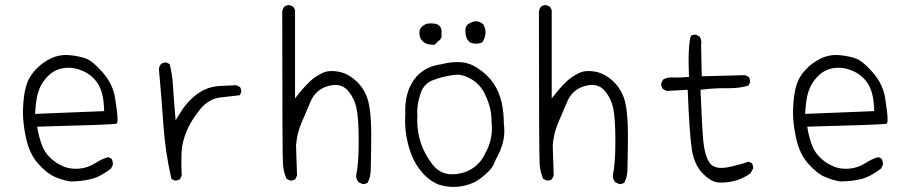

<svg xmlns="http://www.w3.org/2000/svg" viewBox="-20 -722 3540 748"><path d="M246.6 -458Q265.6 -458 285.2 -452.1Q320.8 -441.4 344.2 -417.5Q363.8 -397.9 373.5 -370.6Q383.3 -343.3 385.3 -302.2L385.7 -289.1L116.7 -278.3L117.7 -293Q120.6 -339.4 130.9 -369.1Q141.6 -400.4 166.5 -425.3Q198.7 -458 246.6 -458ZM287.1 -64.9Q281.7 -64.5 273.4 -64.5Q265.1 -64.5 252.2 -66.4Q239.3 -68.4 228.3 -73.2Q217.3 -78.1 209 -82.5Q188.5 -94.2 172.9 -110.4Q153.8 -129.4 143.8 -155.3Q133.8 -181.2 127.4 -213.4L125 -228.5Q397.5 -235.4 433.1 -239.7L434.6 -240.7Q438 -243.7 438 -255.9Q438 -279.3 428.7 -337.9Q420.4 -393.6 381.3 -438.5Q341.8 -483.9 315.4 -493.7Q289.1 -503.4 250 -507.3Q243.7 -507.8 236.8 -507.8Q207 -507.8 179.7 -495.1Q144.5 -478.5 118.2 -450.2Q91.8 -421.9 81.8 -387.2Q71.8 -352.5 69.8 -300.3Q69.3 -293.9 69.3 -287.1Q69.3 -240.2 81.1 -185.5Q94.2 -124 127 -86.4Q160.6 -47.9 190.4 -34.4Q220.2 -21 252.9 -15.1Q296.9 -15.1 334 -24.2Q371.1 -33.2 412.6 -65.4L419.4 -79.6Q419.9 -81.1 419.9 -84.7Q419.9 -88.4 418.5 -93.8Q417 -99.1 414.1 -104L401.9 -109.9Q375.5 -102.5 352.1 -86.9Q321.8 -67.4 287.1 -64.9Z M659.7 -19Q661.1 -18.6 664.3 -18.6Q667.5 -18.6 672.1 -19.8Q676.8 -21 681.2 -23.9L688 -38.1Q686.5 -68.4 686.5 -92.3Q686.5 -130.9 689.9 -152.8Q699.7 -208 732.4 -258.8Q744.6 -277.3 759.8 -296.4Q793 -337.9 841.8 -342.8Q880.9 -346.7 914.1 -351.1L919.4 -361.8Q919.9 -363.3 919.9 -364.3Q919.9 -375.5 914.6 -383.3L900.4 -390.1Q869.1 -388.2 838.9 -387.2Q773.9 -385.3 721.7 -333Q701.2 -312.5 685.1 -287.1L664.1 -253.4Q656.7 -339.8 654.1 -385.5Q651.4 -431.2 641.1 -472.2L629.4 -478Q627.9 -478.5 627 -478.5Q614.7 -478.5 606.9 -472.2Q600.6 -464.4 599.1 -453.6Q608.9 -345.2 616.5 -236.3Q624 -127.4 647.9 -24.9Z M1393.6 -4.9Q1404.8 -4.9 1412.6 -10.7Q1423.3 -32.2 1424.3 -58.1Q1425.3 -88.4 1425.8 -138.9Q1426.3 -189.5 1426.3 -196.3Q1426.3 -278.8 1415.5 -324Q1404.8 -369.1 1372.6 -401.6Q1340.3 -434.1 1301.3 -442.4Q1285.6 -445.3 1272.9 -445.3Q1252 -445.3 1236.8 -438Q1206.5 -423.3 1189 -406.2Q1169.9 -388.7 1152.8 -367.7L1129.4 -338.9V-682.6L1123 -695.3L1109.9 -701.7Q1108.4 -702.1 1107.4 -702.1Q1095.2 -702.1 1087.4 -695.8Q1081.1 -687.5 1079.6 -676.8Q1079.6 -114.7 1082.5 -80.6Q1085 -50.8 1096.2 -25.4L1108.9 -19Q1110.4 -18.6 1111.3 -18.6Q1122.6 -18.6 1130.4 -23.9L1137.2 -38.1L1133.3 -155.8Q1137.2 -203.6 1154.3 -242.7Q1171.4 -281.7 1189 -324.2Q1209 -373 1257.8 -386.7Q1272.9 -391.1 1285.6 -391.1Q1316.9 -391.1 1336.4 -367.7Q1360.8 -338.9 1369.1 -299.6Q1377.4 -260.3 1377.4 -170.9Q1377.4 -81.5 1367.7 -41Q1367.7 -39.1 1367.7 -35.2Q1367.7 -31.2 1369.6 -25.1Q1371.6 -19 1376.5 -12.7L1391.1 -5.4Q1392.6 -4.9 1393.6 -4.9Z M1558.6 -293.9Q1558.6 -288.6 1559.1 -282.2Q1558.1 -268.1 1558.1 -254.4Q1558.1 -185.5 1582.5 -120.6Q1595.7 -85 1620.6 -55.2Q1628.4 -45.4 1634.8 -39.1Q1657.2 -16.6 1687.5 -3.4Q1717.3 6.3 1747.1 6.3Q1788.6 6.3 1830.1 -12.7Q1858.4 -29.3 1882.3 -53.2Q1897.9 -68.8 1903.8 -83Q1911.1 -100.6 1919.9 -116.7Q1928.2 -131.3 1934.6 -152.3L1935.1 -152.8Q1944.8 -182.1 1944.8 -212.4Q1944.8 -225.6 1942.9 -240.2V-241.2Q1942.9 -282.7 1934.6 -321.3Q1916 -406.7 1844.2 -454.1Q1810.1 -479 1768.1 -480Q1765.1 -480 1756.8 -480Q1748.5 -480 1733.6 -478.3Q1718.8 -476.6 1701.7 -472.2Q1630.4 -462.9 1593.3 -412.1Q1579.6 -393.1 1570.3 -367.7Q1558.6 -332 1558.6 -293.9ZM1679.2 -628.9Q1668.9 -630.9 1659.2 -630.9Q1649.4 -630.9 1640.1 -628.9Q1622.1 -620.1 1616.2 -607.9Q1613.8 -601.6 1613.8 -593Q1613.8 -584.5 1618.2 -572.3Q1627.4 -557.6 1640.1 -552.2Q1649.4 -547.9 1672.9 -547.4Q1679.7 -553.7 1687.5 -562Q1691.4 -564.5 1693.4 -566.4Q1700.7 -573.7 1700.7 -584Q1700.7 -586.9 1699.7 -592.3Q1700.2 -597.2 1700.2 -599.6Q1700.2 -602.1 1700 -604.5Q1699.7 -606.9 1698.7 -610.4Q1694.8 -623 1679.2 -628.9ZM1793 -604.5Q1793 -601.6 1793.5 -597.7V-596.7Q1793.5 -571.8 1811.5 -556.2Q1823.7 -551.8 1835.4 -551.8Q1847.2 -551.8 1858.4 -556.6Q1871.6 -575.7 1871.6 -595.2Q1871.6 -600.6 1870.1 -608.4Q1868.7 -616.2 1863.3 -626.5Q1849.1 -639.2 1834.5 -639.2Q1823.2 -639.2 1810.1 -631.8Q1804.7 -628.9 1800.8 -625.5Q1793 -617.7 1793 -604.5ZM1895 -249.5Q1895 -247.6 1895 -245.6Q1896.5 -233.9 1896.5 -222.2Q1896.5 -171.4 1871.1 -126Q1859.4 -100.1 1842.3 -83.5Q1809.6 -50.8 1760.7 -44.4Q1751 -43 1738.8 -43Q1726.6 -43 1713.4 -46.9Q1684.1 -55.7 1663.6 -83Q1605.5 -158.7 1605.5 -252.9Q1605.5 -261.7 1606 -270.5Q1605.5 -277.8 1605.5 -284.7Q1605.5 -317.4 1616.2 -350.1Q1625.5 -390.1 1661.6 -407.7Q1710 -427.2 1761.7 -431.2Q1786.6 -430.2 1810.1 -417Q1854 -394 1872.6 -347.2Q1895 -300.8 1895 -249.5ZM1616.2 -350.1V-349.6Q1616.2 -350.1 1616.2 -350.1ZM1606 -270.5V-269.5Q1606 -270 1606 -270.5ZM1760.7 -44.4Q1760.7 -44.4 1760.7 -44.4ZM1871.1 -126 1871.6 -126.5Q1871.1 -126 1871.1 -126ZM1895 -245.6V-246.6Q1895 -246.1 1895 -245.6ZM1872.6 -347.2 1872.1 -347.7Q1872.6 -347.2 1872.6 -347.2ZM1810.1 -417H1809.6Q1810.1 -417 1810.1 -417Z M2393.6 -4.9Q2404.8 -4.9 2412.6 -10.7Q2423.3 -32.2 2424.3 -58.1Q2425.3 -88.4 2425.8 -138.9Q2426.3 -189.5 2426.3 -196.3Q2426.3 -278.8 2415.5 -324Q2404.8 -369.1 2372.6 -401.6Q2340.3 -434.1 2301.3 -442.4Q2285.6 -445.3 2272.9 -445.3Q2252 -445.3 2236.8 -438Q2206.5 -423.3 2189 -406.2Q2169.9 -388.7 2152.8 -367.7L2129.4 -338.9V-682.6L2123 -695.3L2109.9 -701.7Q2108.4 -702.1 2107.4 -702.1Q2095.2 -702.1 2087.4 -695.8Q2081.1 -687.5 2079.6 -676.8Q2079.6 -114.7 2082.5 -80.6Q2085 -50.8 2096.2 -25.4L2108.9 -19Q2110.4 -18.6 2111.3 -18.6Q2122.6 -18.6 2130.4 -23.9L2137.2 -38.1L2133.3 -155.8Q2137.2 -203.6 2154.3 -242.7Q2171.4 -281.7 2189 -324.2Q2209 -373 2257.8 -386.7Q2272.9 -391.1 2285.6 -391.1Q2316.9 -391.1 2336.4 -367.7Q2360.8 -338.9 2369.1 -299.6Q2377.4 -260.3 2377.4 -170.9Q2377.4 -81.5 2367.7 -41Q2367.7 -39.1 2367.7 -35.2Q2367.7 -31.2 2369.6 -25.1Q2371.6 -19 2376.5 -12.7L2391.1 -5.4Q2392.6 -4.9 2393.6 -4.9Z M2616.2 -419.9 2595.2 -420.4Q2576.7 -420.4 2563 -411.6L2556.2 -397.9Q2555.7 -397 2555.7 -393.6Q2555.7 -390.1 2557.4 -385Q2559.1 -379.9 2563 -375L2577.1 -367.7L2659.2 -372.1Q2665.5 -203.6 2675.3 -140.6Q2684.1 -81.5 2716.3 -47.9Q2748 -14.6 2777.3 -11.2Q2783.2 -10.7 2789.1 -10.7Q2819.3 -10.7 2847.9 -19Q2876.5 -27.3 2903.3 -46.4L2913.6 -64.5Q2914.1 -65.9 2914.1 -66.9Q2914.1 -78.6 2908.7 -86.4L2896.5 -92.3Q2853.5 -77.6 2812 -69.8Q2800.3 -67.9 2790.5 -67.9Q2755.4 -67.9 2741.2 -92.8Q2725.6 -119.6 2720.2 -169.4Q2715.3 -216.8 2709 -372.1L2721.2 -373.5Q2761.2 -378.4 2802.7 -378.4H2822.8Q2861.8 -378.4 2896 -388.7L2901.9 -400.9Q2902.3 -402.3 2902.3 -403.3Q2902.3 -414.6 2897 -422.4L2882.8 -429.2L2713.9 -424.8L2711.4 -544.9Q2712.4 -550.8 2712.4 -555.7Q2712.4 -568.8 2705.6 -579.6L2691.9 -586.4Q2690.4 -586.9 2689.5 -586.9Q2678.7 -586.9 2671.4 -582Q2662.6 -554.2 2662.6 -483.4Q2662.6 -460.9 2664.1 -422.4Q2633.8 -419.9 2616.2 -419.9Z M3246.6 -458Q3265.6 -458 3285.2 -452.1Q3320.8 -441.4 3344.2 -417.5Q3363.8 -397.9 3373.5 -370.6Q3383.3 -343.3 3385.3 -302.2L3385.7 -289.1L3116.7 -278.3L3117.7 -293Q3120.6 -339.4 3130.9 -369.1Q3141.6 -400.4 3166.5 -425.3Q3198.7 -458 3246.6 -458ZM3287.1 -64.9Q3281.7 -64.5 3273.4 -64.5Q3265.1 -64.5 3252.2 -66.4Q3239.3 -68.4 3228.3 -73.2Q3217.3 -78.1 3209 -82.5Q3188.5 -94.2 3172.9 -110.4Q3153.8 -129.4 3143.8 -155.3Q3133.8 -181.2 3127.4 -213.4L3125 -228.5Q3397.5 -235.4 3433.1 -239.7L3434.6 -240.7Q3438 -243.7 3438 -255.9Q3438 -279.3 3428.7 -337.9Q3420.4 -393.6 3381.3 -438.5Q3341.8 -483.9 3315.4 -493.7Q3289.1 -503.4 3250 -507.3Q3243.7 -507.8 3236.8 -507.8Q3207 -507.8 3179.7 -495.1Q3144.5 -478.5 3118.2 -450.2Q3091.8 -421.9 3081.8 -387.2Q3071.8 -352.5 3069.8 -300.3Q3069.3 -293.9 3069.3 -287.1Q3069.3 -240.2 3081.1 -185.5Q3094.2 -124 3127 -86.4Q3160.6 -47.9 3190.4 -34.4Q3220.2 -21 3252.9 -15.1Q3296.9 -15.1 3334 -24.2Q3371.1 -33.2 3412.6 -65.4L3419.4 -79.6Q3419.9 -81.1 3419.9 -84.7Q3419.9 -88.4 3418.5 -93.8Q3417 -99.1 3414.1 -104L3401.9 -109.9Q3375.5 -102.5 3352.1 -86.9Q3321.8 -67.4 3287.1 -64.9Z"/></svg>

Font: NaikaiFont
Style: ExtraLight
Weight: 200
Version: Version 1.89